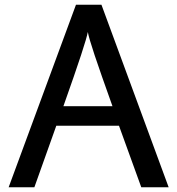

<svg xmlns="http://www.w3.org/2000/svg" viewBox="-20 -790 748 810"><path d="M16.5 0 300.5 -770H408L691.5 0H576L482 -259.5H217.5L125 0ZM247.5 -342H454.5Q404 -483 379.2 -557.2Q354.5 -631.5 350.5 -655Q346.5 -632.5 322 -557.8Q297.5 -483 247.5 -342Z"/></svg>

Font: Junction Medium
Style: Regular
Weight: 500
Designer: Caroline Hadilaksono
Foundry: Caroline Hadilaksono, Tyler Finck, The League of Moveable Type
Version: Version 2.000; ttfautohint (v1.8.3)